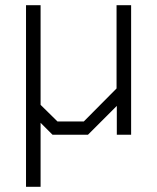

<svg xmlns="http://www.w3.org/2000/svg" viewBox="-20 -518 604 738"><path d="M484 -498V0H429V-111L318 0H182L136 -46V200H80V-498H136V-115L201 -51H302L428 -178V-498Z"/></svg>

Font: Chakra Petch Light
Style: Regular
Weight: 300
Designer: Katatrad Aksorn Co.,Ltd.
Foundry: Cadson Demak Co.,Ltd.
Version: Version 1.000; ttfautohint (v1.6)